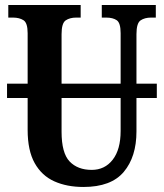

<svg xmlns="http://www.w3.org/2000/svg" viewBox="-20 -734 652 764"><path d="M312 10Q246 10 196 -12.5Q146 -35 118 -85Q90 -135 90 -217V-344H8V-401H90V-602Q90 -643 73.5 -653.5Q57 -664 32 -664H13V-714H301V-664H283Q258 -664 241.5 -653Q225 -642 225 -598V-401H460V-602Q460 -643 444.5 -653.5Q429 -664 403 -664H385V-714H600V-664H581Q556 -664 539.5 -653Q523 -642 523 -598V-401H604V-344H523V-211Q523 -110 472.5 -50Q422 10 312 10ZM225 -210Q225 -125 257 -91.5Q289 -58 345 -58Q397 -58 428.5 -98.5Q460 -139 460 -213V-344H225Z"/></svg>

Font: Noto Serif ExtraCondensed
Style: Bold
Weight: 700
Width: 2
Designer: Monotype Design Team
Foundry: Monotype Imaging Inc.
Version: Version 2.014; ttfautohint (v1.8.4.7-5d5b)